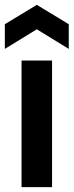

<svg xmlns="http://www.w3.org/2000/svg" viewBox="-23 -773 304 793"><path d="M66 0V-523H192V0ZM-3 -571V-673L129 -753L261 -673V-571L129 -652Z"/></svg>

Font: Bricolage Grotesque 28pt SemiBold
Style: Regular
Weight: 600
Version: Version 1.001;gftools[0.9.33.dev8+g029e19f]